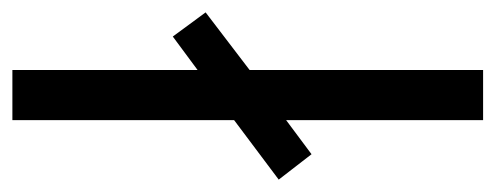

<svg xmlns="http://www.w3.org/2000/svg" viewBox="-285 -535 800 310"><g transform="rotate(90 115.0 -380.0)"><path d="M73 0V-299L19 -259L-20 -312L73 -383V-760H154V-442L209 -483L250 -430L154 -358V0Z"/></g></svg>

Font: Noto Sans Bengali UI ExtraCondensed
Style: Regular
Weight: 400
Width: 2
Designer: Jelle Bosma - Monotype Design Team
Foundry: Monotype Imaging Inc.
Version: Version 2.003; ttfautohint (v1.8.4.7-5d5b)